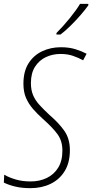

<svg xmlns="http://www.w3.org/2000/svg" viewBox="-34 -970 480 1000"><path d="M125 10Q79 10 44.5 1.5Q10 -7 -14 -19L-12 -60Q14 -45 48.5 -35Q83 -25 126 -25Q172 -25 209.5 -43Q247 -61 269 -96.5Q291 -132 291 -186Q291 -236 265.5 -271Q240 -306 189 -351Q160 -377 137.5 -403Q115 -429 101.5 -460Q88 -491 88 -534Q88 -598 114.5 -640Q141 -682 185.5 -703Q230 -724 283 -724Q326 -724 359.5 -713.5Q393 -703 417 -690L399 -656Q375 -669 346.5 -679Q318 -689 281 -689Q240 -689 205 -672.5Q170 -656 148.5 -622.5Q127 -589 127 -537Q127 -501 138.5 -474Q150 -447 172 -423Q194 -399 224 -371Q271 -331 300.5 -289.5Q330 -248 330 -188Q330 -123 303 -79Q276 -35 229.5 -12.5Q183 10 125 10ZM260 -798Q295 -833 329.5 -875.5Q364 -918 383 -950H426V-942Q411 -921 386 -892Q361 -863 333 -835.5Q305 -808 281 -790H260Z"/></svg>

Font: Noto Sans Condensed ExtraLight
Style: Italic
Weight: 200
Width: 3
Italic angle: -12°
Designer: Monotype Design Team
Foundry: Monotype Imaging Inc.
Version: Version 2.013; ttfautohint (v1.8.4.7-5d5b)